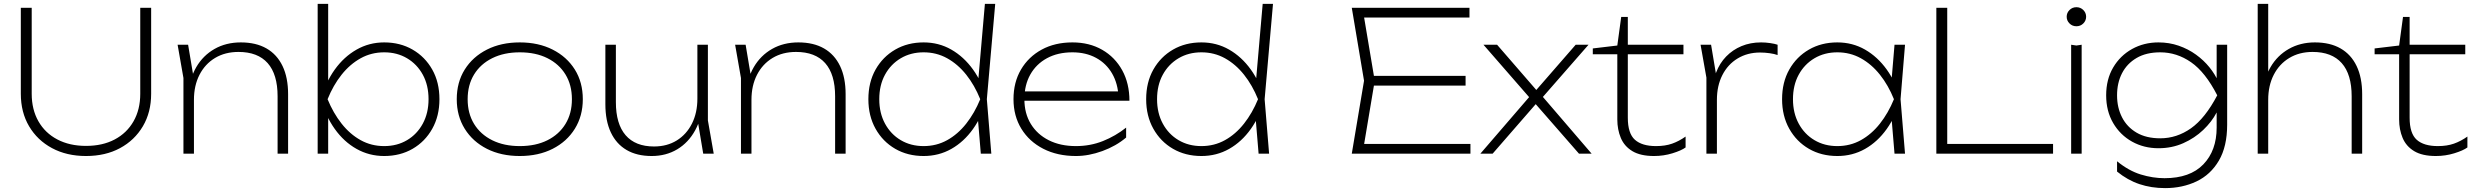

<svg xmlns="http://www.w3.org/2000/svg" viewBox="-20 -790 12726 987"><path d="M143 -308Q143 -227 177.5 -166.5Q212 -106 275 -73Q338 -40 422 -40Q507 -40 569.5 -73Q632 -106 666.5 -166.5Q701 -227 701 -308V-750H757V-308Q757 -213 714.5 -141Q672 -69 597 -28.5Q522 12 422 12Q323 12 247.5 -28.5Q172 -69 129.5 -141Q87 -213 87 -308V-750H143Z M893 -560H947L977 -381V0H923V-389ZM1218 -572Q1296 -572 1350 -541Q1404 -510 1432.5 -450.5Q1461 -391 1461 -306V0H1407V-295Q1407 -408 1356 -465.5Q1305 -523 1206 -523Q1137 -523 1085.5 -492Q1034 -461 1005.5 -405.5Q977 -350 977 -277L949 -304Q954 -385 989 -445Q1024 -505 1083 -538.5Q1142 -572 1218 -572Z M1613 -770H1667V-336L1654 -315V-250L1667 -215V0H1613ZM1630 -280Q1654 -367 1701 -432.5Q1748 -498 1813 -535Q1878 -572 1955 -572Q2037 -572 2101 -535Q2165 -498 2202 -432.5Q2239 -367 2239 -280Q2239 -194 2202 -128Q2165 -62 2101 -25Q2037 12 1955 12Q1878 12 1813 -24.5Q1748 -61 1701 -127Q1654 -193 1630 -280ZM2183 -280Q2183 -352 2153.5 -406Q2124 -460 2072.5 -490.5Q2021 -521 1955 -521Q1889 -521 1834 -490.5Q1779 -460 1736 -406Q1693 -352 1664 -280Q1693 -209 1736 -154.5Q1779 -100 1834 -69.5Q1889 -39 1955 -39Q2021 -39 2072.5 -69.5Q2124 -100 2153.5 -154.5Q2183 -209 2183 -280Z M2652 12Q2556 12 2483 -25Q2410 -62 2369 -128Q2328 -194 2328 -280Q2328 -367 2369 -432.5Q2410 -498 2483 -535Q2556 -572 2652 -572Q2748 -572 2821 -535Q2894 -498 2935 -432.5Q2976 -367 2976 -280Q2976 -194 2935 -128Q2894 -62 2821 -25Q2748 12 2652 12ZM2652 -39Q2734 -39 2794 -69Q2854 -99 2887 -153Q2920 -207 2920 -280Q2920 -353 2887 -407Q2854 -461 2794 -491Q2734 -521 2652 -521Q2571 -521 2510.5 -491Q2450 -461 2417 -407Q2384 -353 2384 -280Q2384 -207 2417 -153Q2450 -99 2510.5 -69Q2571 -39 2652 -39Z M3330 12Q3254 12 3201 -19Q3148 -50 3120 -109.5Q3092 -169 3092 -254V-560H3146V-265Q3146 -153 3196 -95Q3246 -37 3342 -37Q3409 -37 3459 -68Q3509 -99 3537 -154.5Q3565 -210 3565 -283L3593 -266Q3588 -183 3553.5 -120Q3519 -57 3461.5 -22.5Q3404 12 3330 12ZM3595 0 3565 -179V-560H3619V-171L3649 0Z M3759 -560H3813L3843 -381V0H3789V-389ZM4084 -572Q4162 -572 4216 -541Q4270 -510 4298.5 -450.5Q4327 -391 4327 -306V0H4273V-295Q4273 -408 4222 -465.5Q4171 -523 4072 -523Q4003 -523 3951.5 -492Q3900 -461 3871.5 -405.5Q3843 -350 3843 -277L3815 -304Q3820 -385 3855 -445Q3890 -505 3949 -538.5Q4008 -572 4084 -572Z M5022 0 5004 -215 5028 -280 5006 -345 5043 -770H5096L5053 -280L5076 0ZM5053 -280Q5029 -193 4982 -127Q4935 -61 4870.5 -24.5Q4806 12 4728 12Q4646 12 4582 -25Q4518 -62 4481 -128Q4444 -194 4444 -280Q4444 -367 4481 -432.5Q4518 -498 4582 -535Q4646 -572 4728 -572Q4806 -572 4870.5 -535Q4935 -498 4982 -432.5Q5029 -367 5053 -280ZM4500 -280Q4500 -209 4529.5 -154.5Q4559 -100 4610.5 -69.5Q4662 -39 4728 -39Q4794 -39 4849 -69.5Q4904 -100 4947 -154.5Q4990 -209 5019 -280Q4990 -352 4947 -406Q4904 -460 4849 -490.5Q4794 -521 4728 -521Q4662 -521 4610.5 -490.5Q4559 -460 4529.5 -406Q4500 -352 4500 -280Z M5511 12Q5416 12 5343.5 -25Q5271 -62 5230.5 -128Q5190 -194 5190 -280Q5190 -367 5228.5 -432.5Q5267 -498 5335 -535Q5403 -572 5493 -572Q5580 -572 5646 -534Q5712 -496 5749 -428.5Q5786 -361 5786 -272H5227V-320H5773L5730 -290Q5727 -360 5697 -412Q5667 -464 5614.5 -492.5Q5562 -521 5493 -521Q5418 -521 5362.5 -491Q5307 -461 5276.5 -407Q5246 -353 5246 -280Q5246 -207 5279 -153Q5312 -99 5371.5 -69Q5431 -39 5511 -39Q5585 -39 5650 -65Q5715 -91 5769 -134V-83Q5717 -39 5647 -13.5Q5577 12 5511 12Z M6450 0 6432 -215 6456 -280 6434 -345 6471 -770H6524L6481 -280L6504 0ZM6481 -280Q6457 -193 6410 -127Q6363 -61 6298.5 -24.5Q6234 12 6156 12Q6074 12 6010 -25Q5946 -62 5909 -128Q5872 -194 5872 -280Q5872 -367 5909 -432.5Q5946 -498 6010 -535Q6074 -572 6156 -572Q6234 -572 6298.5 -535Q6363 -498 6410 -432.5Q6457 -367 6481 -280ZM5928 -280Q5928 -209 5957.5 -154.5Q5987 -100 6038.5 -69.5Q6090 -39 6156 -39Q6222 -39 6277 -69.5Q6332 -100 6375 -154.5Q6418 -209 6447 -280Q6418 -352 6375 -406Q6332 -460 6277 -490.5Q6222 -521 6156 -521Q6090 -521 6038.5 -490.5Q5987 -460 5957.5 -406Q5928 -352 5928 -280Z M7514 -400V-350H7015V-400ZM7047 -375 6985 -5 6949 -50H7539V0H6929L6992 -375L6929 -750H7534V-700H6949L6985 -744Z M7590 0 7871 -326 7870 -257 7606 -560H7676L7904 -297H7851L8080 -560H8146L7881 -257L7882 -326L8162 0H8097L7848 -285H7901L7653 0Z M8168 -511V-541L8294 -556L8314 -703H8348V-560H8634V-511H8348V-185Q8348 -104 8384.5 -71.5Q8421 -39 8493 -39Q8540 -39 8575.5 -51.5Q8611 -64 8645 -88V-32Q8623 -16 8577.5 -2Q8532 12 8483 12Q8413 12 8371.5 -13Q8330 -38 8312 -81Q8294 -124 8294 -176V-511Z M8722 -560H8776L8806 -381V0H8752V-391ZM9118 -560V-507Q9102 -513 9077 -516.5Q9052 -520 9028 -520Q8963 -520 8912.5 -489.5Q8862 -459 8834 -404Q8806 -349 8806 -277L8784 -312Q8784 -370 8802 -417.5Q8820 -465 8853.5 -499.5Q8887 -534 8932.5 -553Q8978 -572 9033 -572Q9056 -572 9080 -568.5Q9104 -565 9118 -560Z M9719 0 9701 -215 9725 -280 9701 -345 9719 -560H9773L9750 -280L9773 0ZM9750 -280Q9726 -193 9679 -127Q9632 -61 9567.5 -24.5Q9503 12 9425 12Q9343 12 9279 -25Q9215 -62 9178 -128Q9141 -194 9141 -280Q9141 -367 9178 -432.5Q9215 -498 9279 -535Q9343 -572 9425 -572Q9503 -572 9567.5 -535Q9632 -498 9679 -432.5Q9726 -367 9750 -280ZM9197 -280Q9197 -209 9226.5 -154.5Q9256 -100 9307.5 -69.5Q9359 -39 9425 -39Q9491 -39 9546 -69.5Q9601 -100 9644 -154.5Q9687 -209 9716 -280Q9687 -352 9644 -406Q9601 -460 9546 -490.5Q9491 -521 9425 -521Q9359 -521 9307.5 -490.5Q9256 -460 9226.5 -406Q9197 -352 9197 -280Z M9990 -750V-25L9965 -50H10534V0H9934V-750Z M10627 -560 10654 -556 10681 -560V0H10627ZM10654 -655Q10633 -655 10618.5 -669.5Q10604 -684 10604 -704Q10604 -724 10618.5 -738.5Q10633 -753 10654 -753Q10675 -753 10689.5 -738.5Q10704 -724 10704 -704Q10704 -684 10689.5 -669.5Q10675 -655 10654 -655Z M11375 -134V-237L11379 -249V-326L11375 -346V-560H11429V-149Q11429 -37 11386.5 35.5Q11344 108 11271.5 142.5Q11199 177 11110 177Q11039 177 10978 156.5Q10917 136 10863 92V39Q10923 88 10985 107Q11047 126 11107 126Q11238 126 11306.5 55Q11375 -16 11375 -134ZM11076 -28Q11001 -28 10940 -62Q10879 -96 10843 -157.5Q10807 -219 10807 -300Q10807 -382 10843 -443Q10879 -504 10940 -538Q11001 -572 11076 -572Q11131 -572 11180 -555Q11229 -538 11269 -509Q11309 -480 11338 -444Q11367 -408 11383 -371Q11399 -334 11399 -300Q11399 -258 11374.5 -211Q11350 -164 11306 -122Q11262 -80 11203.5 -54Q11145 -28 11076 -28ZM11085 -79Q11170 -79 11243 -130.5Q11316 -182 11378 -300Q11317 -419 11243.5 -470Q11170 -521 11085 -521Q11013 -521 10963.5 -492Q10914 -463 10888.5 -413.5Q10863 -364 10863 -300Q10863 -237 10888.5 -187Q10914 -137 10963.5 -108Q11013 -79 11085 -79Z M11586 -770H11640V0H11586ZM11880 -572Q11958 -572 12012 -541Q12066 -510 12094.5 -450.5Q12123 -391 12123 -306V0H12069V-295Q12069 -408 12018 -465.5Q11967 -523 11868 -523Q11800 -523 11748.5 -492Q11697 -461 11668.5 -405.5Q11640 -350 11640 -277L11612 -304Q11617 -385 11652 -445Q11687 -505 11746 -538.5Q11805 -572 11880 -572Z M12187 -511V-541L12313 -556L12333 -703H12367V-560H12653V-511H12367V-185Q12367 -104 12403.5 -71.5Q12440 -39 12512 -39Q12559 -39 12594.5 -51.5Q12630 -64 12664 -88V-32Q12642 -16 12596.5 -2Q12551 12 12502 12Q12432 12 12390.5 -13Q12349 -38 12331 -81Q12313 -124 12313 -176V-511Z"/></svg>

Font: Unbounded ExtraLight
Style: Regular
Weight: 250
Designer: Luke Prowse, Jean-Baptiste Morizot, Fátima Lázaro, Florian Runge
Foundry: NaN
Version: Version 1.701;gftools[0.9.28.dev5+ged2979d]